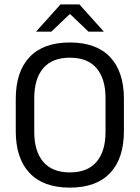

<svg xmlns="http://www.w3.org/2000/svg" viewBox="-20 -845 638 877"><path d="M299 12Q178 12 115 -54.8Q52 -121.5 52 -246V-393.5Q52 -517.5 115 -584.2Q178 -651 299 -651Q420 -651 483 -584.2Q546 -517.5 546 -393.5V-246Q546 -121.5 483 -54.8Q420 12 299 12ZM299 -57.5Q380 -57.5 421 -105.8Q462 -154 462 -242.5V-397Q462 -485.5 421 -533.5Q380 -581.5 299 -581.5Q218.5 -581.5 177.5 -533.5Q136.5 -485.5 136.5 -397V-242.5Q136.5 -154 177.5 -105.8Q218.5 -57.5 299 -57.5ZM145.5 -701.5 256.5 -825H342.5L453.5 -701.5V-700.5H384L301.5 -779.5H297.5L214.5 -700.5H145.5Z"/></svg>

Font: Anek Malayalam Medium
Style: Regular
Weight: 400
Version: Version 1.003